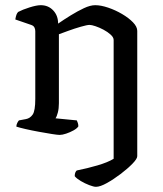

<svg xmlns="http://www.w3.org/2000/svg" viewBox="-20 -520 630 740"><path d="M350 200Q341 200 324 193.5Q307 187 291 177.5Q275 168 268 159Q268 150 270.5 144.5Q273 139 276 137Q316 129 355.5 117.5Q395 106 418 92V-366Q418 -376 406.5 -386.5Q395 -397 379 -405.5Q363 -414 348 -419Q333 -424 325 -424Q316 -424 291.5 -417Q267 -410 242.5 -401Q218 -392 207 -388V-122Q207 -102 203 -86.5Q199 -71 194 -64L276 -56Q278 -52 280 -46Q282 -40 282 -33Q277 -25 263.5 -17.5Q250 -10 235 -5Q220 0 210 0Q202 0 180 -3.5Q158 -7 130.5 -12Q103 -17 79 -22.5Q55 -28 43 -32Q43 -39 46.5 -46Q50 -53 53 -56L80 -61Q96 -64 106 -78.5Q116 -93 116 -139V-400Q116 -408 112.5 -414.5Q109 -421 100 -424L39 -445Q41 -457 43.5 -463.5Q46 -470 50 -474Q67 -483 94 -491.5Q121 -500 137 -500Q166 -500 185 -480Q204 -460 204 -429Q227 -445 253 -461Q279 -477 303.5 -488.5Q328 -500 347 -500Q369 -500 397 -490.5Q425 -481 450.5 -466Q476 -451 492.5 -434Q509 -417 509 -401V82Q509 92 490.5 111Q472 130 445 150.5Q418 171 392 185.5Q366 200 350 200Z"/></svg>

Font: Texturina
Style: Regular
Weight: 400
Designer: Guillermo Torres Carreño
Foundry: Omnibus-Type
Version: Version 1.002; ttfautohint (v1.8.3)